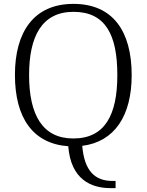

<svg xmlns="http://www.w3.org/2000/svg" viewBox="-20 -745 757 990"><path d="M549 225H576V188H560C470 188 415 137 404 7C571 -14 659 -148 659 -358C659 -585 561 -725 359 -725C154 -725 57 -580 57 -359C57 -138 149 -4 332 9C345 181 451 225 549 225ZM358 -31C199 -31 130 -153 130 -358C130 -556 195 -684 359 -684C525 -684 585 -564 585 -358C585 -152 521 -31 358 -31Z"/></svg>

Font: Noto Serif Bengali Light
Style: Regular
Weight: 300
Designer: Juan Bruce, Universal Thirst, Indian Type Foundry and the Monotype Design Team.
Foundry: Monotype Imaging Inc.
Version: Version 2.003